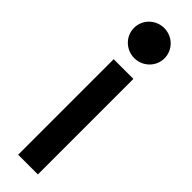

<svg xmlns="http://www.w3.org/2000/svg" viewBox="-229 -643 641 641"><g transform="rotate(45 91.5 -322.0)"><path d="M20 -573C20 -533 53 -502 92 -502C131 -502 164 -533 164 -573C164 -613 131 -644 92 -644C53 -644 20 -613 20 -573ZM46 0H139V-451H46Z"/></g></svg>

Font: Charger Pro
Style: ExBdSuExt
Weight: 400
Designer: Jasper
Foundry: Cannot Into Space Fonts
Version: Version 1.09